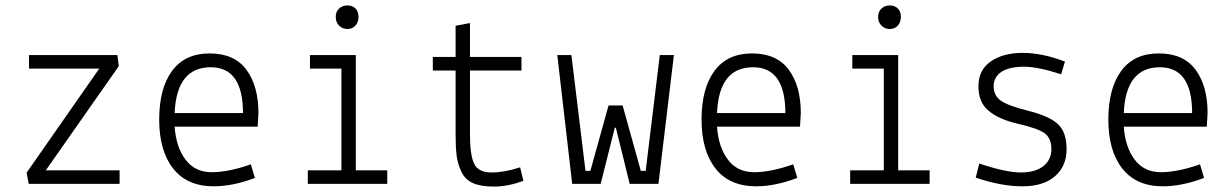

<svg xmlns="http://www.w3.org/2000/svg" viewBox="-20 -678 4540 708"><path d="M87 -425V-475H413L418 -434L149 -50H421V0H86L78 -41L346 -425Z M933 -261 930 -211H624Q629 -136 664 -89.5Q699 -43 760.5 -43Q822 -43 905 -72L920 -22Q839 9 768 9Q670 9 618.5 -56.5Q567 -122 567 -237Q567 -352 614.5 -416.5Q662 -481 753 -481Q844 -481 888.5 -421Q933 -361 933 -261ZM757 -430Q631 -430 624 -261H876Q876 -430 757 -430Z M1123 -425V-475H1292V-50H1408V0H1115V-50H1239V-425ZM1261 -571Q1243 -571 1230.5 -583.5Q1218 -596 1218 -615.5Q1218 -635 1230.5 -646.5Q1243 -658 1261 -658Q1279 -658 1290.5 -647Q1302 -636 1302 -616Q1302 -596 1290.5 -583.5Q1279 -571 1261 -571Z M1660 -418H1576V-468H1660V-583L1713 -593V-468H1903V-418H1713V-184Q1713 -106 1728.5 -74Q1744 -42 1792 -42Q1840 -42 1898 -61L1910 -11Q1852 10 1802 10Q1752 10 1723.5 -3Q1695 -16 1681.5 -44.5Q1668 -73 1664 -103Q1660 -133 1660 -182Z M2413 -475H2465L2408 0H2302L2251 -207H2247L2195 0H2090L2035 -475H2087L2139 -48H2157L2224 -289H2276L2343 -48H2361Z M2933 -261 2930 -211H2624Q2629 -136 2664 -89.5Q2699 -43 2760.5 -43Q2822 -43 2905 -72L2920 -22Q2839 9 2768 9Q2670 9 2618.5 -56.5Q2567 -122 2567 -237Q2567 -352 2614.5 -416.5Q2662 -481 2753 -481Q2844 -481 2888.5 -421Q2933 -361 2933 -261ZM2757 -430Q2631 -430 2624 -261H2876Q2876 -430 2757 -430Z M3123 -425V-475H3292V-50H3408V0H3115V-50H3239V-425ZM3261 -571Q3243 -571 3230.5 -583.5Q3218 -596 3218 -615.5Q3218 -635 3230.5 -646.5Q3243 -658 3261 -658Q3279 -658 3290.5 -647Q3302 -636 3302 -616Q3302 -596 3290.5 -583.5Q3279 -571 3261 -571Z M3578 -23 3591 -75Q3690 -42 3744 -42Q3798 -42 3827.5 -65.5Q3857 -89 3857 -128Q3857 -167 3833.5 -185.5Q3810 -204 3736 -221Q3662 -238 3625 -270Q3588 -300 3588 -360Q3588 -420 3633.5 -451.5Q3679 -483 3751 -483Q3823 -483 3907 -451L3893 -404Q3808 -432 3756 -432Q3704 -432 3674 -414Q3644 -394 3644 -360Q3644 -326 3670.5 -307Q3697 -288 3773 -269Q3849 -250 3881 -220.5Q3913 -191 3913 -128Q3913 -65 3870 -28Q3828 9 3750 9Q3672 9 3578 -23Z M4433 -261 4430 -211H4124Q4129 -136 4164 -89.5Q4199 -43 4260.5 -43Q4322 -43 4405 -72L4420 -22Q4339 9 4268 9Q4170 9 4118.5 -56.5Q4067 -122 4067 -237Q4067 -352 4114.5 -416.5Q4162 -481 4253 -481Q4344 -481 4388.5 -421Q4433 -361 4433 -261ZM4257 -430Q4131 -430 4124 -261H4376Q4376 -430 4257 -430Z"/></svg>

Font: TypoPRO Lekton
Style: Regular
Weight: 400
Monospace: yes
Designer: Paolo Mazzetti, Luciano Perondi, Raffaele Flato, Elena Papassissa, Emilio Macchia, Michela Povoleri, Tobias Seemiller, R
Version: Version 34.000